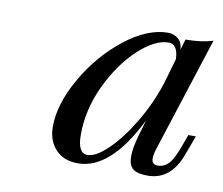

<svg xmlns="http://www.w3.org/2000/svg" viewBox="-51 -782 559 482"><g transform="rotate(10 228.5 -541.0)"><path d="M169.9 -432.1Q169.9 -384.8 194.8 -384.8Q216.3 -384.8 246.8 -414.3Q277.3 -443.8 306.4 -492.2Q335.4 -540.5 353 -594.2L372.1 -660.2Q370.6 -698.2 347.2 -698.2Q312.5 -698.2 270.5 -659.2Q228.5 -620.1 199.2 -558.3Q169.9 -496.6 169.9 -432.1ZM313 -454.1 325.2 -496.1Q257.8 -359.9 174.8 -359.9Q138.7 -359.9 117.9 -382.1Q97.2 -404.3 97.2 -439.9Q97.2 -497.6 135.5 -564.5Q173.8 -631.3 231.4 -676.8Q289.1 -722.2 341.8 -722.2Q356 -722.2 366.9 -713.4Q377.9 -704.6 379.4 -686L387.2 -712.9Q427.7 -712.9 457 -722.2L362.8 -430.2Q357.9 -415.5 357.9 -405.3Q357.4 -389.2 374 -389.2Q390.6 -389.2 402.6 -403.3Q414.6 -417.5 426.8 -453.1L436 -478H455.1L437 -429.2Q412.1 -359.9 352.5 -359.9Q325.2 -359.9 314.5 -369.4Q303.7 -378.9 303.7 -400.4Q303.7 -421.9 313 -454.1Z"/></g></svg>

Font: PlayfairDisplay-Italic
Style: Italic
Weight: 400
Italic angle: -14°
Designer: Claus Eggers Sørensen
Foundry: Claus Eggers Sørensen
Version: Version 1.002;PS 001.002;hotconv 1.0.70;makeotf.lib2.5.58329